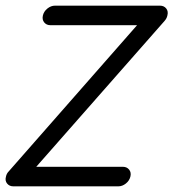

<svg xmlns="http://www.w3.org/2000/svg" viewBox="-25 -660 613 678"><path d="M170 -640Q540 -640 540 -640Q554 -640 562 -630Q570 -620 566 -605Q564 -595 556 -586L103 -71H408Q408 -71 409 -71Q423 -71 431 -61Q439 -51 435.5 -36.5Q432 -22 419.5 -12Q407 -2 393 -2Q393 -2 392 -2Q22 -2 22 -2Q8 -2 0 -12Q-8 -22 -4 -36Q-2 -47 6 -55L459 -571H154Q153 -571 153 -571Q139 -571 131 -581Q123 -591 126.5 -605.5Q130 -620 142.5 -630Q155 -640 169 -640Q169 -640 170 -640Z"/></svg>

Font: Brass Mono
Style: Italic
Weight: 400
Italic angle: -13°
Monospace: yes
Version: Version 1.100; ttfautohint (v1.8.3) -l 8 -r 50 -G 200 -x 14 